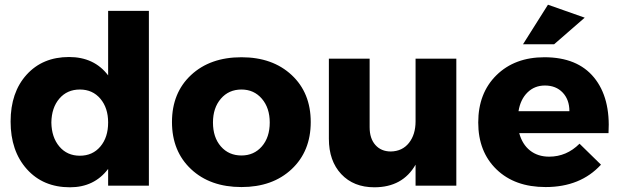

<svg xmlns="http://www.w3.org/2000/svg" viewBox="-20 -788 2628 815"><path d="M25 -272Q25 -396 93 -471Q161 -546 273 -546Q380 -546 439 -468V-742H612V0H439V-71Q380 7 277 7Q163 7 94 -70Q25 -147 25 -272ZM198 -268Q199 -205 232 -166Q265 -127 319 -127Q373 -127 406 -166Q439 -205 439 -268Q439 -330 406 -369Q373 -408 319 -408Q265 -408 232 -369.5Q199 -331 198 -268Z M1005 -545Q1137 -545 1218 -469.5Q1299 -394 1299 -270Q1299 -146 1218 -70Q1137 6 1005 6Q872 6 791 -70Q710 -146 710 -270Q710 -394 791 -469.5Q872 -545 1005 -545ZM884 -268Q884 -205 917.5 -166.5Q951 -128 1005 -128Q1058 -128 1091.5 -166.5Q1125 -205 1125 -268Q1125 -330 1091.5 -369Q1058 -408 1005 -408Q951 -408 917.5 -369Q884 -330 884 -268Z M1376 -199V-539H1549V-248Q1549 -200 1573.5 -172.5Q1598 -145 1639 -145Q1688 -146 1716 -181.5Q1744 -217 1744 -273V-539H1917V0H1744V-89Q1689 7 1569 7Q1481 7 1428.5 -49Q1376 -105 1376 -199Z M2010 -268Q2010 -393 2087.5 -469Q2165 -545 2291 -545Q2431 -545 2501.5 -459Q2572 -373 2563 -223H2184Q2197 -175 2230 -149Q2263 -123 2311 -123Q2385 -123 2440 -178L2531 -89Q2444 6 2296 6Q2165 6 2087.5 -69Q2010 -144 2010 -268ZM2181 -316H2397Q2397 -365 2368.5 -395Q2340 -425 2293 -425Q2249 -425 2219 -395.5Q2189 -366 2181 -316ZM2200 -600 2306 -768 2462 -713 2332 -600Z"/></svg>

Font: Trueno
Style: Bd
Weight: 700
Designer: Julieta Ulanovsky
Foundry: Julieta Ulanovsky
Version: Version 3.001b